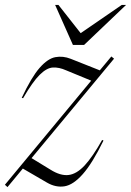

<svg xmlns="http://www.w3.org/2000/svg" viewBox="-40 -752 534 782"><path d="M-20 0.5 331.5 -423.5 229.5 -465.5Q200.5 -478.5 175.2 -477Q150 -475.5 121.5 -447.2Q93 -419 54 -352L48.5 -353.5Q88 -437.5 121.2 -475.5Q154.5 -513.5 185.5 -519.2Q216.5 -525 248 -512.5L366.5 -465.5L413.5 -522L424.5 -513L88.5 -108L165.5 -61Q206 -35.5 239 -39.2Q272 -43 304.8 -78.2Q337.5 -113.5 376 -182L381.5 -179.5Q336 -86.5 297.2 -42.8Q258.5 1 222.8 6.8Q187 12.5 151 -8.5L53 -65.5L-9.5 10ZM473.5 -732 302.5 -569H257L184.5 -732H198L288.5 -617L456 -732Z"/></svg>

Font: Newsreader 72pt Light
Style: Italic
Weight: 300
Italic angle: -17°
Designer: Hugues Gentile
Foundry: Production Type
Version: Version 1.003; ttfautohint (v1.8.3)